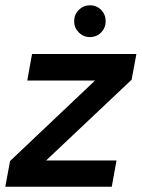

<svg xmlns="http://www.w3.org/2000/svg" viewBox="-31 -705 535 725"><path d="M-11 0 7 -97 328 -401H72L90 -501H484L466 -404L143 -99H409L391 0ZM308 -565Q284 -565 266.5 -582.5Q249 -600 249 -625Q249 -650 266.5 -667.5Q284 -685 308 -685Q334 -685 351 -667.5Q368 -650 368 -625Q368 -600 351 -582.5Q334 -565 308 -565Z"/></svg>

Font: DM Sans 18pt SemiBold
Style: Italic
Weight: 600
Italic angle: -10°
Designer: Colophon Foundry, Jonny Pinhorn
Foundry: Colophon Foundry
Version: Version 4.004;gftools[0.9.30]